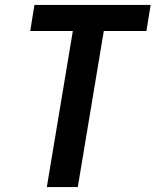

<svg xmlns="http://www.w3.org/2000/svg" viewBox="-20 -755 628 775"><path d="M169 0H294L399 -630H571L588 -735H119L102 -630H274Z"/></svg>

Font: Iosevka Sparkle Oblique
Style: Bold
Weight: 700
Italic angle: -9°
Designer: Belleve Invis
Foundry: Belleve Invis
Version: Version 4.5.0; ttfautohint (v1.8.3)